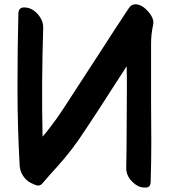

<svg xmlns="http://www.w3.org/2000/svg" viewBox="-20 -841 807 883"><path d="M573.2 -804.7Q510.7 -710.9 450.2 -616.2Q388.7 -521.5 327.1 -426.8Q298.8 -383.8 270.5 -339.8Q242.2 -295.9 210 -254.9Q202.1 -244.1 193.4 -233.4Q184.6 -222.7 175.8 -212.9Q172.9 -337.9 173.8 -463.9Q174.8 -589.8 178.7 -715.8Q178.7 -741.2 163.1 -763.7Q147.5 -787.1 125 -798.8Q108.4 -807.6 86.9 -806.6Q65.4 -804.7 64.5 -779.3Q60.5 -618.2 60.5 -458Q60.5 -444.3 60.5 -430.7Q60.5 -255.9 70.3 -82Q71.3 -59.6 81.1 -41Q90.8 -22.5 108.4 -7.8Q119.1 0 140.6 8.8Q161.1 17.6 173.8 3.9Q207 -35.2 241.2 -72.3Q275.4 -110.4 306.6 -150.4Q339.8 -193.4 370.1 -240.2Q400.4 -286.1 430.7 -332Q462.9 -382.8 496.1 -433.6Q529.3 -485.4 562.5 -536.1Q562.5 -510.7 563.5 -485.4Q563.5 -460.9 563.5 -434.6Q563.5 -343.8 562.5 -252Q562.5 -160.2 560.5 -69.3Q559.6 -43.9 575.2 -20.5Q591.8 2 613.3 13.7Q627 21.5 645.5 21.5Q648.4 21.5 651.4 21.5Q672.9 20.5 672.9 -4.9Q675.8 -94.7 675.8 -185.5Q674.8 -276.4 674.8 -366.2Q674.8 -412.1 674.8 -459Q674.8 -505.9 674.8 -551.8Q674.8 -595.7 674.8 -640.6Q674.8 -685.5 684.6 -728.5Q685.5 -733.4 685.5 -737.3Q685.5 -759.8 663.1 -786.1Q635.7 -818.4 606.4 -821.3Q605.5 -821.3 603.5 -821.3Q595.7 -821.3 588.9 -818.4Q580.1 -814.5 573.2 -804.7Z"/></svg>

Font: TroubleSide
Style: Comic
Weight: 400
Designer: Koroletov
Version: 1_5